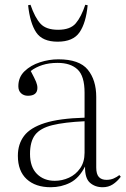

<svg xmlns="http://www.w3.org/2000/svg" viewBox="-20 -772 527 806"><path d="M193 14Q129 14 92 -20Q55 -54 55 -118Q55 -167 81 -201.5Q107 -236 168 -255.5Q229 -275 335 -278V-383Q335 -453 305.5 -480.5Q276 -508 222 -508Q186 -508 158 -499Q130 -490 109 -474Q126 -442 131.5 -428.5Q137 -415 137 -403Q137 -370 97 -370Q80 -370 68.5 -380.5Q57 -391 57 -410Q57 -448 83 -473Q109 -498 147.5 -510.5Q186 -523 225 -523Q313 -523 348.5 -479.5Q384 -436 384 -365V-69Q384 -41 395 -29Q406 -17 427 -17Q444 -17 457.5 -23Q471 -29 481 -37L487 -30Q472 -10 453.5 2Q435 14 411 14Q379 14 357.5 -5Q336 -24 337 -73Q312 -24 274.5 -5Q237 14 193 14ZM210 -13Q241 -13 269.5 -26Q298 -39 316.5 -65.5Q335 -92 335 -131V-263Q250 -259 199.5 -246.5Q149 -234 127.5 -206Q106 -178 106 -126Q106 -71 135 -42Q164 -13 210 -13ZM222 -597Q158 -597 132 -636Q106 -675 98 -750L108 -752Q127 -697 150.5 -672Q174 -647 224 -647Q275 -647 298 -674Q321 -701 338 -752L348 -750Q341 -676 314 -636.5Q287 -597 222 -597Z"/></svg>

Font: Display Extralight
Style: Regular
Weight: 200
Designer: Latin by Veronika Burian and Jose Scaglione. Greek by Irene Vlachou. Cyrillic by Vera Evstafieva.
Foundry: TypeTogether
Version: Version 3.002